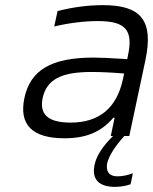

<svg xmlns="http://www.w3.org/2000/svg" viewBox="-20 -529 595 747"><path d="M381 -509C322 -509 263 -501 204 -486L191 -426C250 -440 309 -447 360 -447C464 -447 500 -416 478 -314L475 -299C413 -303 370 -305 345 -305C177 -305 98 -255 75 -148C53 -44 105 9 231 9C316 9 374 -16 421 -71H426L411 0H420C381 38 355 77 348 112C336 168 364 198 427 198C446 198 468 195 488 188L497 145C477 153 455 157 437 157C405 157 391 139 397 106C404 77 428 39 464 0H483L546 -296C578 -449 529 -509 381 -509ZM146 -148C162 -220 218 -249 337 -249C368 -249 417 -247 463 -243L458 -220C434 -108 365 -52 255 -52C164 -52 133 -86 146 -148Z"/></svg>

Font: LT Wave Text Light Italic
Style: Regular
Weight: 300
Designer: Daniel Lyons
Version: Version 2.5 (Glyphs App)